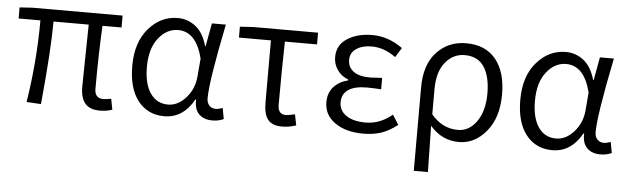

<svg xmlns="http://www.w3.org/2000/svg" viewBox="-48 -726 3585 1098"><g transform="rotate(5 1744.5 -177.5)"><path d="M535.2 12.7Q476.6 12.7 449.7 -19Q422.9 -50.8 422.9 -115.2Q422.9 -142.6 425.3 -274.9Q427.7 -407.2 428.7 -471.7H226.6Q226.6 -309.6 196.3 4.9L113.3 0Q151.4 -239.3 151.4 -471.7H26.4V-535.2L101.6 -540H617.2V-471.7H507.8Q499 -308.6 499 -109.4Q499 -54.7 549.8 -54.7Q561.5 -54.7 593.8 -60.5L605.5 1Q575.2 12.7 535.2 12.7Z M904.3 12.7Q809.6 12.7 753.4 -58.1Q697.3 -128.9 697.3 -258.8Q697.3 -393.6 766.6 -473.6Q835.9 -553.7 933.6 -553.7Q990.2 -553.7 1035.6 -518.6Q1081.1 -483.4 1102.5 -407.2H1105.5L1129.9 -540H1210Q1142.6 -210 1142.6 -111.3Q1142.6 -85 1157.2 -69.8Q1171.9 -54.7 1195.3 -54.7Q1209 -54.7 1233.4 -63.5L1245.1 -1Q1217.8 12.7 1179.7 12.7Q1130.9 12.7 1103 -15.6Q1075.2 -43.9 1078.1 -98.6H1074.2Q1011.7 12.7 904.3 12.7ZM919.9 -55.7Q976.6 -55.7 1022.5 -107.4Q1068.4 -159.2 1074.2 -230.5L1083 -334Q1044.9 -485.4 941.4 -485.4Q876 -485.4 828.6 -425.3Q781.2 -365.2 781.2 -259.8Q781.2 -163.1 817.9 -109.4Q854.5 -55.7 919.9 -55.7Z M1580.1 12.7Q1523.4 12.7 1499 -18.6Q1474.6 -49.8 1474.6 -115.2V-472.7H1291V-535.2L1368.2 -540H1739.3V-472.7H1554.7Q1550.8 -304.7 1550.8 -109.4Q1550.8 -54.7 1596.7 -54.7Q1609.4 -54.7 1648.4 -63.5L1661.1 -1Q1622.1 12.7 1580.1 12.7Z M2045.9 12.7Q1946.3 12.7 1883.8 -31.2Q1821.3 -75.2 1821.3 -148.4Q1821.3 -203.1 1853 -237.3Q1884.8 -271.5 1934.6 -283.2V-288.1Q1893.6 -303.7 1871.1 -336.9Q1848.6 -370.1 1848.6 -410.2Q1848.6 -478.5 1906.2 -516.1Q1963.9 -553.7 2050.8 -553.7Q2142.6 -553.7 2224.6 -494.1L2190.4 -439.5Q2123 -488.3 2052.7 -488.3Q1999 -488.3 1964.4 -465.3Q1929.7 -442.4 1929.7 -400.4Q1929.7 -359.4 1961.9 -335Q1994.1 -310.5 2060.5 -310.5Q2072.3 -310.5 2127 -314.5V-249Q2079.1 -252 2043.9 -252Q1974.6 -252 1938.5 -227.1Q1902.3 -202.1 1902.3 -155.3Q1902.3 -107.4 1942.9 -79.6Q1983.4 -51.8 2054.7 -51.8Q2136.7 -51.8 2207 -110.4L2242.2 -54.7Q2194.3 -17.6 2149.4 -2.4Q2104.5 12.7 2045.9 12.7Z M2353.5 199.2V-279.3Q2353.5 -411.1 2420.4 -482.4Q2487.3 -553.7 2588.9 -553.7Q2700.2 -553.7 2759.3 -481Q2818.4 -408.2 2818.4 -279.3Q2818.4 -146.5 2752.4 -66.9Q2686.5 12.7 2595.7 12.7Q2497.1 12.7 2429.7 -66.4Q2432.6 46.9 2434.6 199.2ZM2584 -55.7Q2648.4 -55.7 2691.4 -116.7Q2734.4 -177.7 2734.4 -278.3Q2734.4 -375 2698.2 -430.2Q2662.1 -485.4 2585.9 -485.4Q2520.5 -485.4 2475.6 -430.7Q2430.7 -376 2430.7 -274.4V-131.8Q2494.1 -55.7 2584 -55.7Z M3131.8 12.7Q3037.1 12.7 2981 -58.1Q2924.8 -128.9 2924.8 -258.8Q2924.8 -393.6 2994.1 -473.6Q3063.5 -553.7 3161.1 -553.7Q3217.8 -553.7 3263.2 -518.6Q3308.6 -483.4 3330.1 -407.2H3333L3357.4 -540H3437.5Q3370.1 -210 3370.1 -111.3Q3370.1 -85 3384.8 -69.8Q3399.4 -54.7 3422.9 -54.7Q3436.5 -54.7 3460.9 -63.5L3472.7 -1Q3445.3 12.7 3407.2 12.7Q3358.4 12.7 3330.6 -15.6Q3302.7 -43.9 3305.7 -98.6H3301.8Q3239.3 12.7 3131.8 12.7ZM3147.5 -55.7Q3204.1 -55.7 3250 -107.4Q3295.9 -159.2 3301.8 -230.5L3310.5 -334Q3272.5 -485.4 3168.9 -485.4Q3103.5 -485.4 3056.2 -425.3Q3008.8 -365.2 3008.8 -259.8Q3008.8 -163.1 3045.4 -109.4Q3082 -55.7 3147.5 -55.7Z"/></g></svg>

Font: Gen Shin Gothic Normal
Style: Regular
Weight: 300
Designer: [Source Han Sans]
Ryoko NISHIZUKA  (kana & ideographs); Paul D. Hunt (Latin, Greek & Cyrillic); Wenlong ZHANG  (bopomofo
Version: Version 1.002.20150607